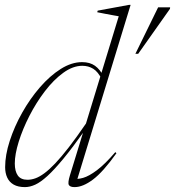

<svg xmlns="http://www.w3.org/2000/svg" viewBox="-20 -755 716 785"><path d="M396 -431Q381 -461.5 361.2 -473.8Q341.5 -486 316.5 -486Q278 -486 238.5 -457.2Q199 -428.5 163.5 -382Q128 -335.5 100.2 -281.2Q72.5 -227 56.5 -175.5Q40.5 -124 40.5 -86.5Q40.5 -55 52.8 -37.5Q65 -20 92.5 -20Q108 -20 124.8 -26Q141.5 -32 161.2 -46.5Q181 -61 205.8 -87Q230.5 -113 261.5 -153Q292.5 -193 331.5 -250L465.5 -688.5Q456.5 -690 441.2 -692.8Q426 -695.5 409 -698.8Q392 -702 377.5 -705L379.5 -711.5L507 -735H514L290 -2.5L278.5 -25Q296 -21 319.8 -27.8Q343.5 -34.5 376.2 -59Q409 -83.5 451.5 -133L456 -128.5Q401.5 -52 360.2 -21Q319 10 285 10Q266.5 10 261.5 1.2Q256.5 -7.5 266 -38.5L322.5 -222.5H327Q277 -152 239.5 -106.5Q202 -61 174 -35.5Q146 -10 124 0Q102 10 82 10Q54 10 36 -0.2Q18 -10.5 9.5 -29Q1 -47.5 1 -71.5Q1 -121 19.8 -179Q38.5 -237 70.5 -294Q102.5 -351 143.2 -398Q184 -445 228.2 -473Q272.5 -501 315.5 -501Q347.5 -501 368.5 -486Q389.5 -471 405 -440ZM533.5 -535 626.5 -725H675.5L675 -719L545 -535Z"/></svg>

Font: Newsreader 60pt ExtraLight
Style: Italic
Weight: 250
Italic angle: -17°
Designer: Hugues Gentile
Foundry: Production Type
Version: Version 1.003